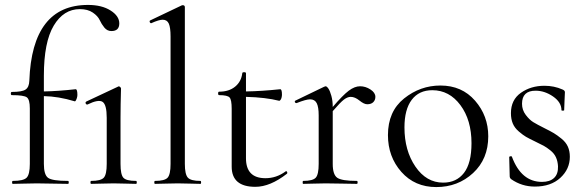

<svg xmlns="http://www.w3.org/2000/svg" viewBox="-20 -746 2376 779"><path d="M304 -709Q238 -709 198 -642Q158 -575 158 -439V-375Q215 -376 287 -384Q294 -384 294 -361Q294 -355 292 -348.5Q290 -342 287.5 -338Q285 -334 283 -335Q217 -355 158 -356V-81Q158 -37 175 -24.5Q192 -12 256 -12Q259 -12 259 -6Q259 0 256 0Q234 0 192 -1Q150 -2 129 -2Q110 -2 77 -1Q44 0 32 0Q29 0 29 -6Q29 -12 32 -12Q75 -12 88 -25Q101 -38 101 -81V-306Q101 -342 89 -351Q77 -360 28 -360Q24 -360 24 -366.5Q24 -373 28 -373Q69 -373 83.5 -382.5Q98 -392 99 -418Q110 -726 337 -726Q393 -726 428.5 -703.5Q464 -681 464 -651Q464 -620 432 -620Q415 -620 403.5 -634Q392 -648 384.5 -664.5Q377 -681 356.5 -695Q336 -709 304 -709ZM532 -12Q535 -12 535 -6Q535 0 532 0Q521 0 490.5 -1Q460 -2 441 -2Q422 -2 391.5 -1Q361 0 350 0Q347 0 347 -6Q347 -12 350 -12Q389 -12 401 -25Q413 -38 413 -81V-268Q413 -321 396.5 -332.5Q380 -344 335 -322Q332 -321 329.5 -323.5Q327 -326 327 -329Q327 -332 330 -334L460 -395Q463 -397 467 -393.5Q471 -390 471 -387Q471 -383 470.5 -366.5Q470 -350 469.5 -323.5Q469 -297 469 -269V-81Q469 -38 480.5 -25Q492 -12 532 -12Z M609 0Q606 0 606 -6Q606 -12 609 -12Q648 -12 660 -25Q672 -38 672 -81V-598Q672 -634 665 -650Q658 -666 640 -666Q625 -666 594 -652Q592 -651 589.5 -653.5Q587 -656 587 -659Q587 -662 589 -663L717 -724Q719 -725 721 -725Q730 -725 730 -717V-81Q730 -39 742 -25.5Q754 -12 793 -12Q796 -12 796 -6Q796 0 793 0Q783 0 752 -1Q721 -2 701 -2Q682 -2 651 -1Q620 0 609 0Z M1138 -50Q1142 -54 1145 -48Q1147 -44 1144 -41Q1076 12 1016 12Q920 12 920 -70V-305Q920 -341 911.5 -350.5Q903 -360 869 -360Q865 -360 865 -367Q865 -374 869 -374Q909 -374 934 -394.5Q959 -415 963 -449Q963 -453 970.5 -453Q978 -453 978 -449V-375Q1041 -376 1117 -384Q1124 -384 1124 -362Q1124 -357 1122.5 -350.5Q1121 -344 1118 -340.5Q1115 -337 1113 -337Q1058 -351 978 -353V-104Q978 -23 1057 -23Q1101 -23 1138 -50Z M1503 -353Q1503 -340 1494.5 -331.5Q1486 -323 1470 -323Q1457 -323 1438.5 -338Q1420 -353 1403 -353Q1390 -353 1375.5 -342Q1361 -331 1330 -295V-81Q1330 -38 1348 -25Q1366 -12 1428 -12Q1431 -12 1431 -6Q1431 0 1428 0Q1413 0 1370 -1Q1327 -2 1301 -2Q1283 -2 1252 -1Q1221 0 1210 0Q1208 0 1208 -6Q1208 -12 1210 -12Q1249 -12 1261 -25Q1273 -38 1273 -81V-278Q1273 -312 1265 -327.5Q1257 -343 1238 -343Q1222 -343 1184 -328Q1181 -327 1178.5 -329Q1176 -331 1176 -334Q1176 -337 1179 -338L1295 -394Q1301 -396 1301 -396Q1306 -396 1312.5 -386.5Q1319 -377 1324.5 -357Q1330 -337 1330 -312Q1371 -360 1395 -378Q1419 -396 1441 -396Q1463 -396 1483 -383Q1503 -370 1503 -353Z M1750 13Q1663 13 1608.5 -48.5Q1554 -110 1554 -198Q1554 -294 1619.5 -346.5Q1685 -399 1767 -399Q1854 -399 1907.5 -337.5Q1961 -276 1961 -193Q1961 -101 1899.5 -44Q1838 13 1750 13ZM1778 -5Q1832 -5 1862.5 -44.5Q1893 -84 1893 -165Q1893 -259 1848 -319.5Q1803 -380 1734 -380Q1680 -380 1650.5 -341Q1621 -302 1621 -229Q1621 -135 1665.5 -70Q1710 -5 1778 -5Z M2098 -325Q2098 -300 2113 -280Q2128 -260 2143.5 -250.5Q2159 -241 2189 -226Q2215 -213 2227.5 -205.5Q2240 -198 2258 -183.5Q2276 -169 2284 -151Q2292 -133 2292 -110Q2292 -60 2253.5 -24.5Q2215 11 2150 11Q2097 11 2054 -19Q2048 -24 2048 -31L2046 -109Q2046 -111 2051 -112Q2056 -113 2057 -110Q2095 -8 2179 -8Q2211 -8 2228 -24Q2245 -40 2244 -71Q2243 -91 2236 -107Q2229 -123 2213.5 -135.5Q2198 -148 2186 -154.5Q2174 -161 2151 -172Q2126 -184 2114 -191Q2102 -198 2085 -212.5Q2068 -227 2060.5 -245Q2053 -263 2053 -287Q2053 -341 2093.5 -369.5Q2134 -398 2189 -398Q2228 -398 2262 -383Q2272 -379 2272 -372Q2272 -362 2270.5 -338Q2269 -314 2269 -299Q2269 -297 2263.5 -297Q2258 -297 2258 -299Q2258 -331 2224 -354.5Q2190 -378 2153 -378Q2098 -378 2098 -325Z"/></svg>

Font: Cormorant Infant
Style: Regular
Weight: 400
Designer: Christian Thalmann (Catharsis Fonts)
Version: Version 1.000;PS 002.000;hotconv 1.0.88;makeotf.lib2.5.64775